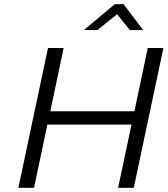

<svg xmlns="http://www.w3.org/2000/svg" viewBox="-20 -900 803 920"><path d="M210 -670 68 0H143L207 -303H610L546 0H621L763 -670H688L624 -367H221L285 -670ZM382 -756H447L541 -832L602 -756H666L572 -880H530Z"/></svg>

Font: LT Wave Text Light Italic
Style: Regular
Weight: 300
Designer: Daniel Lyons
Version: Version 2.5 (Glyphs App)